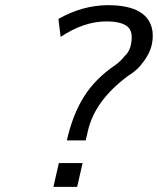

<svg xmlns="http://www.w3.org/2000/svg" viewBox="-20 -728 612 744"><path d="M207 -649V-655Q299 -707 397 -708Q557 -708 571 -606Q576 -555 551.5 -512.5Q527 -470 494 -446L475 -433Q346 -337 320 -218L312 -184H239Q262 -285 306 -354.5Q350 -424 427 -476Q448 -491 464 -512Q468 -515 474 -523Q479 -530 482 -538Q486 -547 487 -554Q498 -605 474 -625Q450 -645 392 -645Q305 -645 215 -585ZM187 -4 208 -96H300L279 -4Z"/></svg>

Font: Coval
Style: Light Italic
Weight: 300
Foundry: Context Ltd
Version: Version 001.000